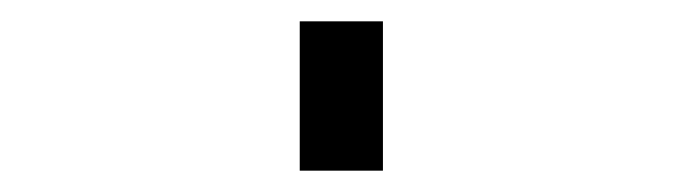

<svg xmlns="http://www.w3.org/2000/svg" viewBox="-20 60 640 180"><path d="M261 220V80H339V220Z"/></svg>

Font: Iosevka Fixed Extended
Style: Regular
Weight: 400
Width: 7
Monospace: yes
Designer: Belleve Invis
Foundry: Belleve Invis
Version: Version 24.1.1; ttfautohint (v1.8.4)